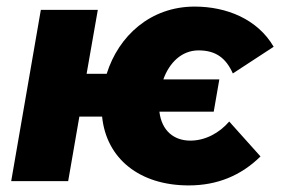

<svg xmlns="http://www.w3.org/2000/svg" viewBox="-20 -550 857 583"><path d="M14 0H187L221 -196H290C303 -68 404 13 553 13C640 13 712 -17 771 -75L676 -181C646 -146 603 -123 558 -123C509 -123 471 -152 464 -211H629L646 -309H476C494 -359 531 -397 583 -397C635 -397 666 -374 687 -327L811 -408C762 -492 668 -530 571 -530C437 -530 340 -441 304 -326H243L277 -520H104Z"/></svg>

Font: Fixel Display ExtraBold
Style: Italic
Weight: 800
Italic angle: -10°
Designer: AlfaBravo + MacPaw
Foundry: Kyrylo Tkachov, Marchela Mozhyna, Serhii Makarenko, Maria Weinstein, Zakhar Kryvoshyya
Version: Version 1.210;Glyphs 3.2 (3217)